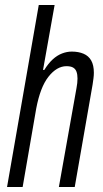

<svg xmlns="http://www.w3.org/2000/svg" viewBox="-20 -743 411 763"><path d="M8 0 134 -723H197L151 -465H156Q172 -491 189.5 -507Q207 -523 226.5 -530.5Q246 -538 265 -538Q292 -538 312 -529.5Q332 -521 342.5 -502.5Q353 -484 353 -454Q353 -444 351.5 -432Q350 -420 348 -407L277 0H214L284 -393Q286 -404 287 -413Q288 -422 288 -431Q288 -447 284 -458Q280 -469 270.5 -474.5Q261 -480 244 -480Q225 -480 207 -469.5Q189 -459 172.5 -438Q156 -417 144 -385.5Q132 -354 124 -312L70 0Z"/></svg>

Font: Archivo ExtraCondensed Light
Style: Italic
Weight: 300
Width: 2
Italic angle: -10°
Designer: Hector Gatti
Foundry: Omnibus-Type
Version: Version 2.001